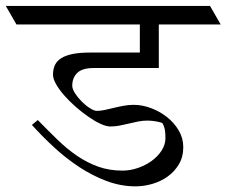

<svg xmlns="http://www.w3.org/2000/svg" viewBox="-62 -665 787 667"><path d="M704.6 -580.1H489.7V-428.7H263.2Q223.6 -428.7 206.3 -411.6Q189 -394.5 189 -367.2Q189 -356 198.7 -340.8Q208.5 -325.7 222.2 -312Q235.8 -298.3 250.5 -289.1Q265.1 -279.8 274.4 -279.8Q286.6 -279.8 301.8 -283Q316.9 -286.1 333.5 -290.3Q350.1 -294.4 367.7 -297.6Q385.3 -300.8 402.3 -300.8Q431.6 -300.8 462.2 -289.6Q492.7 -278.3 517.8 -258.5Q543 -238.8 558.8 -211.9Q574.7 -185.1 574.7 -154.3Q574.7 -120.1 559.6 -94.5Q544.4 -68.8 520.5 -51.8Q496.6 -34.7 467 -26.1Q437.5 -17.6 409.2 -17.6Q357.9 -17.6 308.3 -36.1Q258.8 -54.7 212.9 -85Q167 -115.2 125.5 -153.6Q84 -191.9 48.8 -231L69.3 -248Q105 -211.4 138.2 -179.2Q171.4 -147 206.3 -123.3Q241.2 -99.6 279.5 -85.9Q317.9 -72.3 363.3 -72.3Q390.6 -72.3 417.2 -81.5Q443.8 -90.8 465.1 -106.2Q486.3 -121.6 499.5 -142.1Q512.7 -162.6 512.7 -184.6Q512.7 -211.9 508.3 -223.6Q503.9 -235.4 502 -237.3Q501 -238.3 495.8 -239.7Q490.7 -241.2 483.4 -242.7Q476.1 -244.1 467.8 -245.1Q459.5 -246.1 451.7 -246.1Q434.1 -246.1 418 -242.9Q401.9 -239.7 386 -235.8Q370.1 -231.9 354.2 -228.8Q338.4 -225.6 321.3 -225.6Q307.1 -225.6 287.1 -234.9Q267.1 -244.1 244.9 -259.5Q222.7 -274.9 200.7 -294.2Q178.7 -313.5 161.4 -333.3Q144 -353 133.1 -372.1Q122.1 -391.1 122.1 -405.3Q122.1 -424.8 128.9 -439.2Q135.7 -453.6 151.1 -463.1Q166.5 -472.7 190.7 -477.5Q214.8 -482.4 250 -482.4H423.8V-580.1H-4.9L-42 -644.5H667.5Z"/></svg>

Font: Kurinto Seri
Style: Regular
Weight: 400
Designer: Kurinto was developed by Clint Goss from a range of fonts that are compatible with the SIL Open Font License Version 1.1
Foundry: Clinton F. Goss
Version: Version 2.196; July 25, 2020